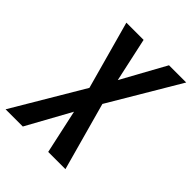

<svg xmlns="http://www.w3.org/2000/svg" viewBox="-226 -848 962 962"><g transform="rotate(45 254.5 -367.5)"><path d="M104 0H-18L203 -373L103 -735H225L276 -501L405 -735H527L306 -362L406 0H284L233 -234Z"/></g></svg>

Font: Iosevka
Style: Bold Italic
Weight: 700
Italic angle: -9°
Monospace: yes
Designer: Belleve Invis
Foundry: Belleve Invis
Version: Version 32.5.0; ttfautohint (v1.8.4)